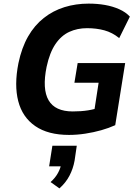

<svg xmlns="http://www.w3.org/2000/svg" viewBox="-20 -736 769 1063"><path d="M362 11Q246 11 175 -38Q104 -87 81 -176Q58 -265 82 -386Q100 -472 135.5 -534Q171 -596 222.5 -636.5Q274 -677 337 -696.5Q400 -716 471 -716Q519 -716 561.5 -708.5Q604 -701 640 -685Q676 -669 699 -644L640 -525Q602 -556 558 -568Q514 -580 462 -580Q408 -580 363.5 -559.5Q319 -539 287 -492Q255 -445 238 -366Q213 -243 249 -181Q285 -119 383 -119Q429 -119 467 -125Q505 -131 539 -144L497 -90L526 -278H392L410 -387H673L618 -43Q583 -27 540.5 -15Q498 -3 452 4Q406 11 362 11ZM309 307 260 272Q286 249 301 221.5Q316 194 319 170L343 185H252L270 71H405L393 153Q385 198 364.5 237Q344 276 309 307Z"/></svg>

Font: Nunito Sans 7pt SemiCondensed ExtraBold
Style: Italic
Weight: 800
Width: 4
Italic angle: -9°
Designer: Vernon Adams
Foundry: Vernon Adams
Version: Version 3.101;gftools[0.9.27]